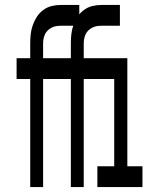

<svg xmlns="http://www.w3.org/2000/svg" viewBox="-20 -755 640 775"><path d="M102 0V-436H47V-520H102V-580Q102 -599 104 -617.5Q106 -636 112.5 -654Q119 -672 129 -687.5Q139 -703 154.5 -714.5Q170 -726 188 -730.5Q206 -735 225 -735H300V-651H225Q216 -651 206.5 -649.5Q197 -648 188.5 -643.5Q180 -639 173 -632.5Q166 -626 162 -617.5Q158 -609 156 -599.5Q154 -590 154 -580V-520H271V-436H154V0ZM266 0V-436H211V-520H266V-580Q266 -599 268 -617.5Q270 -636 276.5 -654Q283 -672 293 -687.5Q303 -703 318.5 -714.5Q334 -726 352 -730.5Q370 -735 389 -735H464V-651H389Q380 -651 370.5 -649.5Q361 -648 352.5 -643.5Q344 -639 337 -632.5Q330 -626 326 -617.5Q322 -609 320 -599.5Q318 -590 318 -580V-520H435V-436H318V0ZM373 0V-84H441V-436H380V-520H494V-84H555V0Z"/></svg>

Font: Iosevka Fixed Medium Extended
Style: Regular
Weight: 500
Width: 7
Monospace: yes
Designer: Belleve Invis
Foundry: Belleve Invis
Version: Version 24.1.1; ttfautohint (v1.8.4)